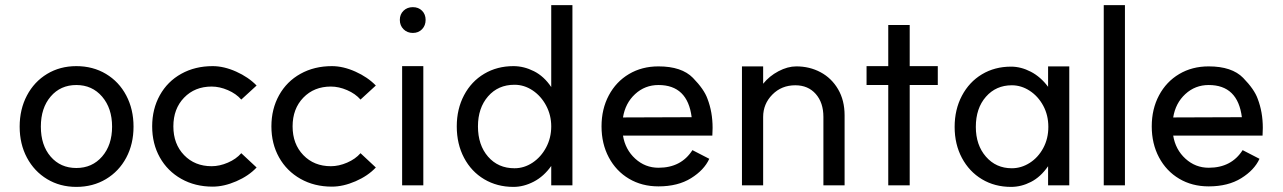

<svg xmlns="http://www.w3.org/2000/svg" viewBox="-20 -723 5025 752"><path d="M419 -227Q419 -299 380 -344.5Q341 -390 279 -390Q217 -390 178.5 -345Q140 -300 140 -227Q140 -154 178.5 -109.5Q217 -65 279 -65Q341 -65 380 -110Q419 -155 419 -227ZM503 -227Q503 -159 474.5 -105.5Q446 -52 395 -21.5Q344 9 279 9Q215 9 164.5 -21.5Q114 -52 85.5 -105.5Q57 -159 57 -227Q57 -295 85.5 -349Q114 -403 164.5 -433.5Q215 -464 279 -464Q344 -464 395 -433.5Q446 -403 474.5 -349Q503 -295 503 -227Z M925 -123 985 -67Q954 -34 905.5 -13Q857 8 813 8Q744 8 690 -22.5Q636 -53 606 -106.5Q576 -160 576 -228Q576 -296 606 -350Q636 -404 690 -434Q744 -464 813 -464Q857 -464 905 -442.5Q953 -421 985 -388L925 -333Q905 -356 872.5 -370Q840 -384 809 -384Q743 -384 701 -340.5Q659 -297 659 -228Q659 -159 701 -115.5Q743 -72 809 -72Q840 -72 872.5 -86Q905 -100 925 -123Z M1392 -123 1452 -67Q1421 -34 1372.5 -13Q1324 8 1280 8Q1211 8 1157 -22.5Q1103 -53 1073 -106.5Q1043 -160 1043 -228Q1043 -296 1073 -350Q1103 -404 1157 -434Q1211 -464 1280 -464Q1324 -464 1372 -442.5Q1420 -421 1452 -388L1392 -333Q1372 -356 1339.5 -370Q1307 -384 1276 -384Q1210 -384 1168 -340.5Q1126 -297 1126 -228Q1126 -159 1168 -115.5Q1210 -72 1276 -72Q1307 -72 1339.5 -86Q1372 -100 1392 -123Z M1638 -464V3H1555V-464ZM1647 -645Q1647 -623 1633 -608.5Q1619 -594 1597 -594Q1575 -594 1560.5 -608.5Q1546 -623 1546 -645Q1546 -667 1560.5 -681Q1575 -695 1597 -695Q1619 -695 1633 -681Q1647 -667 1647 -645Z M1769 -228Q1769 -296 1797.5 -350Q1826 -404 1876.5 -434Q1927 -464 1991 -464Q2032 -464 2071.5 -444Q2111 -424 2139 -382V-703H2222V3H2139V-73Q2110 -32 2070.5 -11.5Q2031 9 1991 9Q1927 9 1876.5 -21Q1826 -51 1797.5 -105Q1769 -159 1769 -228ZM2139 -228Q2139 -272 2119 -309.5Q2099 -347 2066 -369Q2033 -391 1995 -391Q1931 -391 1891.5 -345.5Q1852 -300 1852 -228Q1852 -155 1891.5 -109.5Q1931 -64 1995 -64Q2033 -64 2066 -86Q2099 -108 2119 -145.5Q2139 -183 2139 -228Z M2336 -228Q2336 -296 2364.5 -349.5Q2393 -403 2443.5 -433Q2494 -463 2559 -463Q2650 -463 2694 -418Q2738 -373 2751 -336Q2771 -284 2771 -222L2770 -192H2420Q2429 -137 2468 -101.5Q2507 -66 2559 -66Q2648 -66 2692 -135L2758 -101Q2738 -57 2686.5 -25Q2635 7 2559 7Q2494 7 2443.5 -23Q2393 -53 2364.5 -106.5Q2336 -160 2336 -228ZM2559 -390Q2506 -390 2467.5 -354.5Q2429 -319 2420 -263L2689 -264Q2673 -390 2559 -390Z M3095 -389Q3041 -389 3005 -352.5Q2969 -316 2969 -265V3H2886V-463H2969V-395Q2993 -425 3029 -444Q3065 -463 3099 -463Q3151 -463 3194 -440Q3237 -417 3262.5 -373.5Q3288 -330 3288 -271V3H3205V-265Q3205 -321 3175 -355Q3145 -389 3095 -389Z M3459 -390H3374V-464H3459V-625H3543V-464H3653V-390H3543V3H3459Z M3719 -226Q3719 -294 3747.5 -348Q3776 -402 3826 -432Q3876 -462 3940 -462Q3979 -462 4017.5 -442Q4056 -422 4085 -383V-463H4168V3H4085V-72Q4056 -30 4018 -10.5Q3980 9 3940 9Q3876 9 3826 -21Q3776 -51 3747.5 -104.5Q3719 -158 3719 -226ZM4086 -226Q4086 -272 4066 -309Q4046 -346 4013 -367.5Q3980 -389 3943 -389Q3881 -389 3841.5 -344Q3802 -299 3802 -226Q3802 -155 3841.5 -109.5Q3881 -64 3943 -64Q3980 -64 4013 -85Q4046 -106 4066 -143Q4086 -180 4086 -226Z M4386 -703V3H4303V-703Z M4491 -228Q4491 -296 4519.5 -349.5Q4548 -403 4598.5 -433Q4649 -463 4714 -463Q4805 -463 4849 -418Q4893 -373 4906 -336Q4926 -284 4926 -222L4925 -192H4575Q4584 -137 4623 -101.5Q4662 -66 4714 -66Q4803 -66 4847 -135L4913 -101Q4893 -57 4841.5 -25Q4790 7 4714 7Q4649 7 4598.5 -23Q4548 -53 4519.5 -106.5Q4491 -160 4491 -228ZM4714 -390Q4661 -390 4622.5 -354.5Q4584 -319 4575 -263L4844 -264Q4828 -390 4714 -390Z"/></svg>

Font: SUITE Medium
Style: Regular
Weight: 500
Designer: Sun
Foundry: Sun
Version: Version 2.040